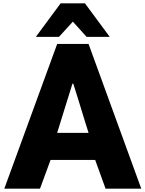

<svg xmlns="http://www.w3.org/2000/svg" viewBox="-20 -1078 880 1162"><path d="M421 -947 504 -855H644L494 -1058H347L197 -855H337ZM556 -110 619 64H835L516 -812H326L6 64H222L286 -110ZM516 -274H326C330 -286 347 -342 347 -342C368 -410 399 -511 417 -567C418 -571 420 -573 421 -573C422 -573 424 -571 425 -567C443 -512 473 -412 494 -344C494 -344 512 -287 516 -274Z"/></svg>

Font: LINE Seed JP App_OTF ExtraBold
Style: Regular
Weight: 800
Designer: LINE & Fontrix & Fontworks
Version: Version 1.013